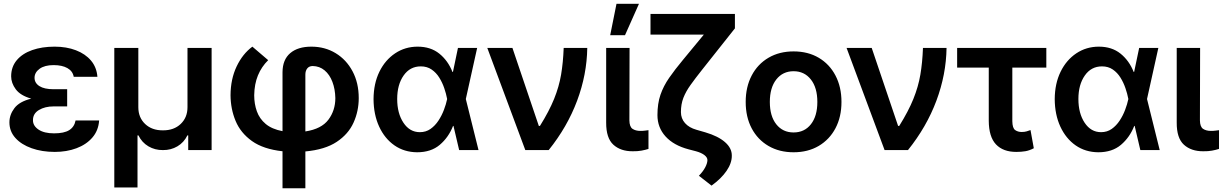

<svg xmlns="http://www.w3.org/2000/svg" viewBox="-20 -802 6534 1026"><path d="M338.9 -285.2V-233.4H266.1Q220.2 -233.4 188 -214.1Q155.8 -194.8 156.2 -159.7Q155.8 -129.9 185.8 -109.6Q215.8 -89.4 269 -89.4Q322.8 -89.4 350.1 -106.7Q377.4 -124 383.8 -158.2H509.8Q505.9 -104 473.4 -66.7Q440.9 -29.3 388.7 -9.8Q336.4 9.8 272.9 9.8Q204.1 9.8 149.2 -9.8Q94.2 -29.3 62.3 -64.7Q30.3 -100.1 30.3 -148.4Q30.3 -188.5 56.9 -223.9Q83.5 -259.3 147 -274.9Q88.9 -291.5 64.2 -325Q39.6 -358.4 39.6 -394Q39.6 -444.3 69.3 -480Q99.1 -515.6 151.6 -534.2Q204.1 -552.7 272 -552.7Q335.4 -552.7 385.7 -533.4Q436 -514.2 466.3 -478.3Q496.6 -442.4 500.5 -391.6H374Q368.7 -421.9 340.3 -438Q312 -454.1 266.6 -454.1Q218.3 -454.1 191.4 -434.3Q164.6 -414.6 164.6 -386.2Q164.6 -358.4 190.7 -341.8Q216.8 -325.2 266.1 -325.2H338.9Z M590.8 199.7V-545.9H719.2V-229Q719.2 -173.8 755.6 -139.4Q792 -105 850.6 -105.5Q909.2 -105 945.6 -139.6Q981.9 -174.3 981.9 -229V-545.9H1110.8V0H985.8V-78.6H981.4Q962.9 -40.5 928 -20Q893.1 0.5 850.6 0Q808.1 0.5 773.2 -20Q738.3 -40.5 719.7 -78.6H714.8V199.7Z M1489.7 204.1V6.3Q1387.2 -4.9 1326.4 -48.3Q1265.6 -91.8 1239 -155.8Q1212.4 -219.7 1211.9 -293Q1212.4 -379.4 1244.4 -446.8Q1276.4 -514.2 1328.6 -552.7L1413.1 -480.5Q1377.4 -445.3 1358.4 -399.2Q1339.4 -353 1338.4 -293Q1338.4 -247.1 1352.5 -207.3Q1366.7 -167.5 1399.9 -139.6Q1433.1 -111.8 1489.7 -101.1V-416.5Q1490.2 -483.4 1531 -518.1Q1571.8 -552.7 1643.6 -552.7Q1716.3 -552.7 1773.7 -517.8Q1831.1 -482.9 1864 -420.9Q1897 -358.9 1897 -277.8Q1897 -208.5 1869.4 -147Q1841.8 -85.4 1779.3 -43.9Q1716.8 -2.4 1611.8 7.3V204.1ZM1611.8 -99.6Q1697.8 -112.8 1734.9 -162.4Q1772 -211.9 1772 -277.8Q1771 -325.7 1756.3 -364.5Q1741.7 -403.3 1714.6 -426Q1687.5 -448.7 1650.4 -449.2Q1631.3 -448.7 1621.6 -436Q1611.8 -423.3 1611.8 -403.3Z M2209 11.7Q2140.1 11.2 2087.9 -25.1Q2035.6 -61.5 2006.1 -125.5Q1976.6 -189.5 1976.1 -272.5Q1976.6 -355.5 2007.3 -418.5Q2038.1 -481.4 2091.6 -517.1Q2145 -552.7 2211.9 -552.7Q2281.2 -552.7 2327.6 -515.4Q2374 -478 2397.9 -417.5H2400.4L2427.2 -545.9H2529.8L2469.2 -272.9L2537.1 0H2433.6L2403.3 -128.9H2400.9Q2377 -67.9 2330.1 -28.1Q2283.2 11.7 2209 11.7ZM2369.6 -272.9 2369.1 -274.4Q2364.3 -300.8 2354 -330.8Q2343.8 -360.8 2327.4 -387.2Q2311 -413.6 2286.6 -430.4Q2262.2 -447.3 2228.5 -447.3Q2170.9 -447.3 2136.7 -398.4Q2102.5 -349.6 2102.5 -272.9Q2102.5 -196.3 2136 -146Q2169.4 -95.7 2223.6 -95.7Q2255.9 -95.7 2280.5 -113Q2305.2 -130.4 2323 -157.5Q2340.8 -184.6 2352.3 -215.1Q2363.8 -245.6 2369.1 -271.5Z M2787.1 0 2584 -545.9H2718.3L2859.4 -128.9H2865.2Q2914.6 -208 2940.9 -273.2Q2967.3 -338.4 2978.3 -403.1Q2989.3 -467.8 2992.2 -545.9H3118.2Q3116.2 -403.8 3064 -263.9Q3011.7 -124 2912.1 0Z M3219.2 -545.9H3344.2L3343.3 -158.7Q3343.8 -124.5 3360.1 -113.5Q3376.5 -102.5 3402.3 -102.5Q3415.5 -102.5 3426.8 -104Q3438 -105.5 3445.3 -106.4V-6.3Q3429.2 -1 3408 2.9Q3386.7 6.8 3361.3 6.3Q3296.9 6.8 3257.8 -28.6Q3218.8 -64 3219.2 -147ZM3240.7 -613.8 3274.4 -781.7H3394.5L3319.8 -613.8Z M3456.1 -727.5H3907.2V-650.4L3731 -428.2Q3695.3 -383.3 3670.2 -348.1Q3645 -313 3631.8 -279.1Q3618.7 -245.1 3618.7 -203.1Q3618.7 -168.9 3640.4 -144.3Q3662.1 -119.6 3702.1 -108.4L3749.5 -94.7Q3817.4 -74.7 3854.2 -42.5Q3891.1 -10.3 3890.6 29.8Q3891.1 69.3 3862.5 111.1Q3834 152.8 3782.2 189.9L3714.8 137.2Q3737.3 113.8 3748.5 92.3Q3759.8 70.8 3760.3 54.2Q3760.7 39.6 3744.4 26.9Q3728 14.2 3699.2 6.3L3660.2 -3.9Q3580.1 -24.9 3536.6 -72.8Q3493.2 -120.6 3493.2 -187Q3493.2 -248.5 3509.3 -295.4Q3525.4 -342.3 3555.9 -386.2Q3586.4 -430.2 3629.9 -482.4L3741.2 -617.2H3456.1Z M4220.7 11.7Q4144.5 11.7 4086.7 -22Q4028.8 -55.7 3996.8 -116.2Q3964.8 -176.8 3964.8 -257.3Q3964.8 -337.4 3996.8 -398.4Q4028.8 -459.5 4086.7 -493.4Q4144.5 -527.3 4220.7 -527.3Q4297.4 -527.3 4355 -493.4Q4412.6 -459.5 4444.6 -398.4Q4476.6 -337.4 4476.6 -257.3Q4476.6 -177.2 4444.6 -116.7Q4412.6 -56.2 4355 -22.2Q4297.4 11.7 4220.7 11.7ZM4220.7 -94.2Q4278.8 -94.2 4313.2 -137.9Q4347.7 -181.6 4347.7 -257.3Q4347.7 -333.5 4313 -377.4Q4278.3 -421.4 4220.7 -421.4Q4163.1 -421.4 4128.4 -377.4Q4093.8 -333.5 4093.8 -257.3Q4093.8 -181.2 4128.4 -137.7Q4163.1 -94.2 4220.7 -94.2Z M4707 0 4503.9 -545.9H4638.2L4779.3 -128.9H4785.2Q4834.5 -208 4860.8 -273.2Q4887.2 -338.4 4898.2 -403.1Q4909.2 -467.8 4912.1 -545.9H5038.1Q5036.1 -403.8 4983.9 -263.9Q4931.6 -124 4832 0Z M5571.3 -545.9V-440.9H5389.6V-154.3Q5390.1 -117.2 5404.8 -106.9Q5419.4 -96.7 5439.5 -96.7Q5454.6 -96.7 5465.6 -99.9Q5476.6 -103 5486.8 -106.9L5504.4 -9.8Q5481 2.4 5459.2 6.1Q5437.5 9.8 5410.6 9.8Q5340.3 9.8 5302.2 -30.5Q5264.2 -70.8 5263.7 -156.7V-440.9H5094.7V-545.9Z M5849.1 11.7Q5780.3 11.2 5728 -25.1Q5675.8 -61.5 5646.2 -125.5Q5616.7 -189.5 5616.2 -272.5Q5616.7 -355.5 5647.5 -418.5Q5678.2 -481.4 5731.7 -517.1Q5785.2 -552.7 5852.1 -552.7Q5921.4 -552.7 5967.8 -515.4Q6014.2 -478 6038.1 -417.5H6040.5L6067.4 -545.9H6169.9L6109.4 -272.9L6177.2 0H6073.7L6043.5 -128.9H6041Q6017.1 -67.9 5970.2 -28.1Q5923.3 11.7 5849.1 11.7ZM6009.8 -272.9 6009.3 -274.4Q6004.4 -300.8 5994.1 -330.8Q5983.9 -360.8 5967.5 -387.2Q5951.2 -413.6 5926.8 -430.4Q5902.3 -447.3 5868.7 -447.3Q5811 -447.3 5776.9 -398.4Q5742.7 -349.6 5742.7 -272.9Q5742.7 -196.3 5776.1 -146Q5809.6 -95.7 5863.8 -95.7Q5896 -95.7 5920.7 -113Q5945.3 -130.4 5963.1 -157.5Q5981 -184.6 5992.4 -215.1Q6003.9 -245.6 6009.3 -271.5Z M6268.1 -545.9H6393.1L6392.1 -158.7Q6392.6 -124.5 6408.9 -113.5Q6425.3 -102.5 6451.2 -102.5Q6464.4 -102.5 6475.6 -104Q6486.8 -105.5 6494.1 -106.4V-6.3Q6478 -1 6456.8 2.9Q6435.5 6.8 6410.2 6.3Q6345.7 6.8 6306.6 -28.6Q6267.6 -64 6268.1 -147Z"/></svg>

Font: Inter Display Semi Bold
Style: Regular
Weight: 600
Designer: Rasmus Andersson
Foundry: rsms
Version: Version 4.000;git-37864ae